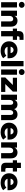

<svg xmlns="http://www.w3.org/2000/svg" viewBox="2658 -3452 810 6166"><g transform="rotate(90 3063.0 -369.0)"><path d="M220 0H51V-510H220ZM135 -569Q95 -569 67 -595.5Q39 -622 39 -661Q39 -701 67 -727.5Q95 -754 135 -754Q176 -754 203.5 -727.5Q231 -701 231 -661Q231 -622 203.5 -595.5Q176 -569 135 -569Z M836 0H667V-295Q667 -342 646 -365Q625 -388 589 -388Q564 -388 541.5 -374.5Q519 -361 505 -333Q491 -305 491 -259V0H322V-510H490V-349H471Q478 -421 506 -459Q534 -497 571.5 -511.5Q609 -526 643 -526Q732 -526 784 -471Q836 -416 836 -312Z M1147 0H978V-565Q978 -720 1133 -720H1260V-591H1197Q1169 -591 1158 -579.5Q1147 -568 1147 -539ZM1260 -376H899V-510H1260Z M1768 -168 1850 -67Q1812 -28 1749.5 -6Q1687 16 1615 16Q1522 16 1453 -18Q1384 -52 1345.5 -113Q1307 -174 1307 -254Q1307 -335 1344 -396.5Q1381 -458 1444.5 -492Q1508 -526 1586 -526Q1663 -526 1723 -492.5Q1783 -459 1817 -399.5Q1851 -340 1851 -261V-255H1687V-273Q1687 -312 1675 -340Q1663 -368 1640.5 -383.5Q1618 -399 1585 -399Q1553 -399 1528.5 -382.5Q1504 -366 1490 -335Q1476 -304 1476 -258Q1476 -209 1495 -176.5Q1514 -144 1548 -128Q1582 -112 1626 -112Q1707 -112 1768 -168ZM1851 -206H1408V-304H1834L1851 -260Z M2108 0H1939V-720H2108Z M2379 0H2210V-510H2379ZM2294 -569Q2254 -569 2226 -595.5Q2198 -622 2198 -661Q2198 -701 2226 -727.5Q2254 -754 2294 -754Q2335 -754 2362.5 -727.5Q2390 -701 2390 -661Q2390 -622 2362.5 -595.5Q2335 -569 2294 -569Z M2932 0H2467V-134L2710 -376H2477V-510H2922V-376L2679 -134H2932Z M3839 0H3670V-301Q3670 -345 3652 -366.5Q3634 -388 3602 -388Q3579 -388 3559 -375.5Q3539 -363 3526.5 -336Q3514 -309 3514 -266V0H3345V-301Q3345 -345 3327 -366.5Q3309 -388 3277 -388Q3254 -388 3234 -375.5Q3214 -363 3201.5 -336Q3189 -309 3189 -266V0H3020V-510H3188V-411L3181 -412Q3195 -458 3220.5 -482.5Q3246 -507 3276 -516.5Q3306 -526 3334 -526Q3393 -526 3434 -495Q3475 -464 3489 -400H3477Q3493 -451 3522.5 -478Q3552 -505 3587.5 -515.5Q3623 -526 3655 -526Q3741 -526 3790 -471Q3839 -416 3839 -312Z M4381 -168 4463 -67Q4425 -28 4362.5 -6Q4300 16 4228 16Q4135 16 4066 -18Q3997 -52 3958.5 -113Q3920 -174 3920 -254Q3920 -335 3957 -396.5Q3994 -458 4057.5 -492Q4121 -526 4199 -526Q4276 -526 4336 -492.5Q4396 -459 4430 -399.5Q4464 -340 4464 -261V-255H4300V-273Q4300 -312 4288 -340Q4276 -368 4253.5 -383.5Q4231 -399 4198 -399Q4166 -399 4141.5 -382.5Q4117 -366 4103 -335Q4089 -304 4089 -258Q4089 -209 4108 -176.5Q4127 -144 4161 -128Q4195 -112 4239 -112Q4320 -112 4381 -168ZM4464 -206H4021V-304H4447L4464 -260Z M5066 0H4897V-295Q4897 -342 4876 -365Q4855 -388 4819 -388Q4794 -388 4771.5 -374.5Q4749 -361 4735 -333Q4721 -305 4721 -259V0H4552V-510H4720V-349H4701Q4708 -421 4736 -459Q4764 -497 4801.5 -511.5Q4839 -526 4873 -526Q4962 -526 5014 -471Q5066 -416 5066 -312Z M5493 0H5361Q5282 0 5244 -38Q5206 -76 5206 -155V-636H5375V-188Q5375 -159 5386 -147.5Q5397 -136 5425 -136H5493ZM5488 -376H5127V-510H5488Z M6006 -168 6088 -67Q6050 -28 5987.5 -6Q5925 16 5853 16Q5760 16 5691 -18Q5622 -52 5583.5 -113Q5545 -174 5545 -254Q5545 -335 5582 -396.5Q5619 -458 5682.5 -492Q5746 -526 5824 -526Q5901 -526 5961 -492.5Q6021 -459 6055 -399.5Q6089 -340 6089 -261V-255H5925V-273Q5925 -312 5913 -340Q5901 -368 5878.5 -383.5Q5856 -399 5823 -399Q5791 -399 5766.5 -382.5Q5742 -366 5728 -335Q5714 -304 5714 -258Q5714 -209 5733 -176.5Q5752 -144 5786 -128Q5820 -112 5864 -112Q5945 -112 6006 -168ZM6089 -206H5646V-304H6072L6089 -260Z"/></g></svg>

Font: Wix Madefor Display ExtraBold
Style: Regular
Weight: 800
Designer: Dalton Maag Ltd
Foundry: Dalton Maag Ltd
Version: Version 3.100